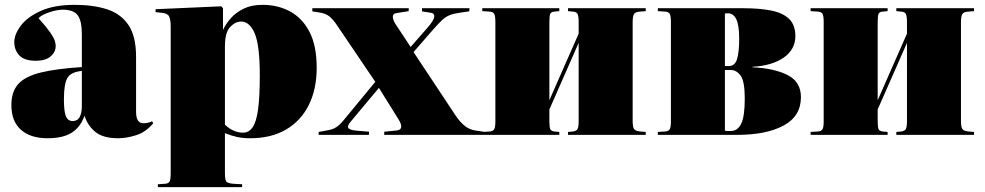

<svg xmlns="http://www.w3.org/2000/svg" viewBox="-20 -557 4068 793"><path d="M176 14Q106 14 66.5 -21Q27 -56 27 -123Q27 -178 55 -209.5Q83 -241 146.5 -257Q210 -273 318 -280V-416Q318 -472 300.5 -494.5Q283 -517 239 -517Q217 -517 185.5 -507Q154 -497 139 -482Q172 -445 187 -423.5Q202 -402 206 -389.5Q210 -377 210 -367Q210 -342 189 -324Q168 -306 128 -306Q81 -306 60 -328Q39 -350 39 -383Q39 -415 66 -451Q93 -487 148.5 -512Q204 -537 289 -537Q364 -537 421 -519Q478 -501 510 -454.5Q542 -408 542 -322V-95Q542 -48 572 -48Q591 -48 608 -56L613 -48Q582 -11 542 1.5Q502 14 468 14Q406 14 374 -12Q342 -38 329 -79Q313 -33 277 -9.5Q241 14 176 14ZM280 -57Q300 -57 309 -73.5Q318 -90 318 -118V-264Q274 -260 259 -236Q244 -212 244 -147Q244 -95 252.5 -76Q261 -57 280 -57Z M632 216V204L662 202Q676 201 680.5 192.5Q685 184 685 159V-447Q685 -476 678.5 -489Q672 -502 649 -504L622 -507L623 -519L894 -531L901 -523V-435H902Q913 -459 934 -482.5Q955 -506 987 -521.5Q1019 -537 1064 -537Q1128 -537 1178.5 -509.5Q1229 -482 1258.5 -425Q1288 -368 1288 -277Q1288 -189 1255.5 -123.5Q1223 -58 1161.5 -22Q1100 14 1013 14Q982 14 958 8.5Q934 3 909 -7V158Q909 182 913.5 191Q918 200 944 202L980 204V216ZM984 -9Q1008 -9 1023.5 -31.5Q1039 -54 1046 -106Q1053 -158 1053 -246Q1053 -370 1032 -419Q1011 -468 976 -468Q952 -468 930.5 -445.5Q909 -423 909 -365V-42Q944 -9 984 -9Z M1296 0V-12L1339 -20Q1355 -23 1368.5 -31.5Q1382 -40 1398 -59L1530 -219L1373 -451Q1355 -478 1339.5 -490Q1324 -502 1296 -506L1270 -510V-523H1668V-511L1618 -503Q1603 -501 1602.5 -489Q1602 -477 1612 -460L1676 -363L1746 -443Q1772 -473 1773.5 -487.5Q1775 -502 1761 -504L1723 -510V-523H1919L1918 -510L1882 -505Q1854 -501 1837.5 -494.5Q1821 -488 1806.5 -474.5Q1792 -461 1769 -435L1688 -342L1863 -78Q1880 -53 1899 -37.5Q1918 -22 1943 -18L1977 -13V0H1567V-13L1618 -18Q1636 -20 1637 -32.5Q1638 -45 1626 -64L1545 -194L1427 -53Q1421 -46 1418 -38Q1415 -30 1423 -24.5Q1431 -19 1457 -17L1504 -13V0Z M1972 0V-12L2003 -14Q2016 -15 2021 -23Q2026 -31 2026 -57V-466Q2026 -492 2021 -500Q2016 -508 2003 -509L1972 -511V-523H2290V-511L2269 -509Q2256 -508 2252.5 -499.5Q2249 -491 2249 -465V-143L2370 -418V-465Q2370 -490 2365.5 -499Q2361 -508 2347 -509L2326 -511V-523H2647V-511L2623 -509Q2605 -508 2599 -499.5Q2593 -491 2593 -465V-58Q2593 -32 2599 -24Q2605 -16 2623 -14L2647 -12V0H2326V-12L2347 -14Q2361 -16 2365.5 -24.5Q2370 -33 2370 -58V-380L2249 -105V-58Q2249 -32 2252.5 -24Q2256 -16 2269 -14L2290 -12V0Z M2697 0V-12L2728 -14Q2741 -15 2746 -23Q2751 -31 2751 -57V-466Q2751 -492 2746 -500Q2741 -508 2728 -509L2697 -511V-523H3050Q3117 -523 3165 -513.5Q3213 -504 3239 -479Q3265 -454 3265 -408Q3265 -353 3217.5 -319.5Q3170 -286 3088 -281V-279Q3178 -275 3233 -247Q3288 -219 3288 -156Q3288 -77 3216.5 -38.5Q3145 0 3025 0ZM2974 -284H2989Q3016 -284 3024.5 -314Q3033 -344 3033 -397Q3033 -453 3021 -477.5Q3009 -502 2988 -502Q2984 -502 2981 -502Q2978 -502 2974 -501ZM2999 -16Q3026 -16 3041 -45.5Q3056 -75 3056 -150Q3056 -221 3039 -244.5Q3022 -268 2998 -268H2974V-17Q2981 -16 2986.5 -16Q2992 -16 2999 -16Z M3328 0V-12L3359 -14Q3372 -15 3377 -23Q3382 -31 3382 -57V-466Q3382 -492 3377 -500Q3372 -508 3359 -509L3328 -511V-523H3646V-511L3625 -509Q3612 -508 3608.5 -499.5Q3605 -491 3605 -465V-143L3726 -418V-465Q3726 -490 3721.5 -499Q3717 -508 3703 -509L3682 -511V-523H4003V-511L3979 -509Q3961 -508 3955 -499.5Q3949 -491 3949 -465V-58Q3949 -32 3955 -24Q3961 -16 3979 -14L4003 -12V0H3682V-12L3703 -14Q3717 -16 3721.5 -24.5Q3726 -33 3726 -58V-380L3605 -105V-58Q3605 -32 3608.5 -24Q3612 -16 3625 -14L3646 -12V0Z"/></svg>

Font: Display Black
Style: Regular
Weight: 900
Designer: Latin by Veronika Burian and Jose Scaglione. Greek by Irene Vlachou. Cyrillic by Vera Evstafieva.
Foundry: TypeTogether
Version: Version 3.002